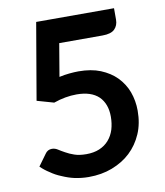

<svg xmlns="http://www.w3.org/2000/svg" viewBox="-82 -791 744 867"><g transform="rotate(-10 290.0 -357.5)"><path d="M228.5 -610.8 203.1 -460.4Q227.5 -465.8 249 -467.8Q273.4 -470.2 291.5 -470.2Q350.1 -470.2 392.1 -453.1Q436 -435.1 464.8 -405.8Q494.6 -375 509.3 -335.9Q524.4 -294.4 524.4 -249Q524.4 -190.4 504.4 -144Q483.9 -96.7 448.2 -63Q413.6 -30.3 362.8 -10.7Q314.5 7.8 255.4 7.8Q222.7 7.8 190.9 1Q163.6 -4.9 133.8 -18.1Q106.9 -28.8 84.5 -44.9Q63 -58.1 43.5 -77.1L81.5 -129.4Q92.8 -146.5 112.8 -146.5Q126.5 -146.5 138.7 -138.7Q152.3 -129.9 168.5 -121.1Q186.5 -110.8 208 -103.5Q230 -95.7 262.7 -95.7Q296.4 -95.7 322.3 -106.4Q349.1 -117.7 366.2 -137.7Q383.3 -157.2 392.1 -184.6Q400.4 -212.4 400.4 -243.7Q400.4 -302.2 366.7 -335.9Q332 -369.1 265.1 -369.1Q213.9 -369.1 159.7 -350.1L82.5 -372.1L142.6 -723.1H499.5V-670.4Q499.5 -644 482.9 -627.4Q466.3 -610.8 426.8 -610.8Z"/></g></svg>

Font: Lato-SemiBold
Style: Bold
Weight: 500
Designer: Lukasz Dziedzic with Adam Twardoch and Botio Nikoltchev
Foundry: tyPoland Lukasz Dziedzic
Version: ""